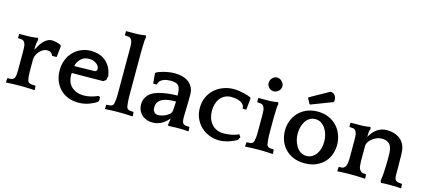

<svg xmlns="http://www.w3.org/2000/svg" viewBox="-58 -1239 3877 1748"><g transform="rotate(15 1881.0 -364.5)"><path d="M203 -354Q213 -373 225.5 -394Q238 -415 254 -433Q270 -451 290.5 -463Q311 -475 337 -475Q345 -475 356.5 -473.5Q368 -472 379.5 -469Q391 -466 402 -462Q413 -458 419 -453L426 -447L414 -339H371Q368 -351 355.5 -363.5Q343 -376 317 -376Q294 -376 275 -364.5Q256 -353 242 -336Q228 -319 220 -299.5Q212 -280 212 -264V-195Q212 -157 212.5 -138Q213 -119 214 -105Q216 -83 219.5 -69.5Q223 -56 231 -49Q235 -45 243.5 -42.5Q252 -40 261 -39Q270 -38 278.5 -38Q287 -38 292 -38L297 -33L299 0L297 4Q291 4 277 3Q263 2 247 1.5Q231 1 217 0.5Q203 0 197 0H133Q126 0 111.5 0.5Q97 1 81 1.5Q65 2 50.5 3Q36 4 29 4L28 0L30 -34L33 -38Q50 -38 65 -39.5Q80 -41 88 -49Q96 -56 99.5 -67Q103 -78 105 -105Q106 -117 106 -137Q106 -157 106 -193V-266Q106 -287 106 -301.5Q106 -316 105.5 -327Q105 -338 104.5 -347Q104 -356 103 -366Q101 -376 97 -385Q93 -394 90 -397Q80 -410 65 -412Q50 -414 34 -414L30 -418V-452L34 -455H52Q74 -455 109 -455.5Q144 -456 170 -459L205 -464L211 -445Q205 -426 202.5 -402Q200 -378 200 -355Z M905 -255 881 -237Q827 -237 774.5 -236Q722 -235 667 -235H585Q584 -228 584 -221.5Q584 -215 584 -209Q584 -183 593 -157Q602 -131 621.5 -110.5Q641 -90 671 -77.5Q701 -65 744 -65Q775 -65 809.5 -73.5Q844 -82 874 -96L891 -89V-53L881 -42Q857 -23 810.5 -6Q764 11 710 11Q657 11 613.5 -6.5Q570 -24 538.5 -56Q507 -88 489.5 -132Q472 -176 472 -230Q472 -285 490 -330Q508 -375 539.5 -407Q571 -439 613.5 -457Q656 -475 705 -475Q731 -475 763.5 -468Q796 -461 826 -441.5Q856 -422 880 -386.5Q904 -351 913 -293ZM706 -400Q657 -400 627.5 -370.5Q598 -341 590 -302H640Q675 -302 709 -303.5Q743 -305 778 -305Q791 -305 797 -312.5Q803 -320 803 -328Q803 -358 774 -379Q745 -400 706 -400Z M1221 4Q1214 4 1200 3Q1186 2 1170 1.5Q1154 1 1140 0.5Q1126 0 1119 0H1065Q1058 0 1043.5 0.5Q1029 1 1013.5 1.5Q998 2 983.5 3Q969 4 962 4L961 0L963 -34L966 -38Q981 -38 997 -39.5Q1013 -41 1021 -49Q1028 -56 1031 -67Q1034 -78 1036 -98Q1037 -105 1037.5 -112Q1038 -119 1038.5 -127Q1039 -135 1039 -146Q1039 -157 1039 -173V-562Q1039 -581 1039 -592.5Q1039 -604 1038.5 -612Q1038 -620 1037.5 -626.5Q1037 -633 1036 -642Q1034 -652 1030 -661Q1026 -670 1023 -673Q1013 -686 998 -688Q983 -690 967 -690L963 -694V-728L967 -731H1018Q1041 -731 1067 -731.5Q1093 -732 1113 -735L1148 -740L1154 -721Q1152 -717 1150.5 -708.5Q1149 -700 1148.5 -690.5Q1148 -681 1147.5 -671.5Q1147 -662 1147 -656Q1147 -648 1146.5 -641.5Q1146 -635 1146 -626.5Q1146 -618 1145.5 -605Q1145 -592 1145 -573V-185Q1145 -165 1145.5 -152.5Q1146 -140 1146.5 -131Q1147 -122 1147.5 -114.5Q1148 -107 1149 -98Q1151 -77 1153.5 -66.5Q1156 -56 1164 -49Q1172 -41 1186.5 -39.5Q1201 -38 1216 -38L1221 -33L1223 0Z M1553 -7Q1556 -16 1557.5 -33Q1559 -50 1562 -64L1561 -67Q1549 -52 1533.5 -38Q1518 -24 1499 -13Q1480 -2 1458.5 4.5Q1437 11 1413 11Q1377 11 1350 0Q1323 -11 1305 -29Q1287 -47 1277.5 -71Q1268 -95 1268 -121Q1268 -160 1285 -189Q1302 -218 1330 -236Q1356 -253 1391 -262.5Q1426 -272 1459 -277Q1492 -282 1519 -283.5Q1546 -285 1555 -285H1569Q1568 -316 1565 -333.5Q1562 -351 1557 -363Q1548 -383 1527.5 -391.5Q1507 -400 1479 -400Q1462 -400 1442.5 -397.5Q1423 -395 1406 -388Q1389 -381 1376.5 -368.5Q1364 -356 1362 -336L1358 -333H1326L1317 -427L1320 -433Q1326 -439 1343 -446Q1360 -453 1384 -459.5Q1408 -466 1436.5 -470.5Q1465 -475 1494 -475Q1533 -475 1567 -465.5Q1601 -456 1625.5 -437Q1650 -418 1664 -389.5Q1678 -361 1678 -323Q1678 -282 1677.5 -253Q1677 -224 1676 -199Q1675 -174 1674.5 -150.5Q1674 -127 1674 -98Q1676 -75 1679 -65Q1682 -55 1689 -49Q1697 -41 1713.5 -39.5Q1730 -38 1744 -38L1747 -34L1749 0L1748 4Q1731 2 1709 1Q1687 0 1668 0Q1640 0 1612 0.5Q1584 1 1559 3ZM1553 -115Q1556 -120 1559.5 -127Q1563 -134 1564 -144L1569 -229H1560Q1529 -229 1499 -225Q1469 -221 1445 -210Q1421 -199 1406 -179Q1391 -159 1391 -127Q1391 -100 1404.5 -84Q1418 -68 1441 -68Q1458 -68 1475.5 -72.5Q1493 -77 1508 -84Q1523 -91 1535 -99.5Q1547 -108 1553 -115Z M2175 -323 2171 -326Q2171 -349 2157.5 -363.5Q2144 -378 2125 -386Q2106 -394 2084.5 -397Q2063 -400 2047 -400Q2011 -400 1984 -386Q1957 -372 1940 -349Q1923 -326 1914.5 -296Q1906 -266 1906 -234Q1906 -200 1915.5 -169Q1925 -138 1944 -114Q1963 -90 1992.5 -75.5Q2022 -61 2062 -61Q2096 -61 2134 -68Q2172 -75 2202 -91L2219 -67L2204 -39Q2193 -31 2175.5 -22.5Q2158 -14 2136 -6.5Q2114 1 2088.5 6Q2063 11 2038 11Q1989 11 1944.5 -6.5Q1900 -24 1866.5 -55.5Q1833 -87 1813 -131.5Q1793 -176 1793 -230Q1793 -285 1813 -330Q1833 -375 1868 -407Q1903 -439 1949.5 -457Q1996 -475 2049 -475Q2073 -475 2097.5 -471.5Q2122 -468 2144.5 -463Q2167 -458 2185 -451.5Q2203 -445 2214 -439L2217 -430L2206 -323Z M2542 4Q2535 4 2521 3Q2507 2 2491 1.5Q2475 1 2461 0.5Q2447 0 2440 0H2386Q2379 0 2364.5 0.5Q2350 1 2334.5 1.5Q2319 2 2304.5 3Q2290 4 2283 4L2282 0L2284 -34L2287 -38Q2302 -38 2318 -39.5Q2334 -41 2342 -49Q2349 -56 2352 -67Q2355 -78 2357 -98Q2358 -105 2358.5 -112Q2359 -119 2359.5 -127Q2360 -135 2360 -146Q2360 -157 2360 -173V-286Q2360 -305 2360 -316.5Q2360 -328 2359.5 -336Q2359 -344 2358.5 -350.5Q2358 -357 2357 -366Q2355 -376 2351 -385Q2347 -394 2344 -397Q2334 -410 2319 -412Q2304 -414 2288 -414L2284 -418V-452L2288 -455H2339Q2362 -455 2388 -455.5Q2414 -456 2434 -459L2469 -464L2475 -445Q2473 -441 2471.5 -432.5Q2470 -424 2469.5 -414.5Q2469 -405 2468.5 -395.5Q2468 -386 2468 -380Q2468 -372 2467.5 -365.5Q2467 -359 2467 -350.5Q2467 -342 2466.5 -329Q2466 -316 2466 -297V-185Q2466 -165 2466.5 -152.5Q2467 -140 2467.5 -131Q2468 -122 2468.5 -114.5Q2469 -107 2470 -98Q2472 -77 2474.5 -66.5Q2477 -56 2485 -49Q2493 -41 2507.5 -39.5Q2522 -38 2537 -38L2542 -33L2544 0ZM2339 -613Q2339 -625 2344 -637Q2349 -649 2358 -658.5Q2367 -668 2378.5 -673.5Q2390 -679 2403 -679Q2428 -679 2448.5 -658.5Q2469 -638 2469 -613Q2469 -600 2463.5 -588.5Q2458 -577 2448.5 -568Q2439 -559 2427 -554Q2415 -549 2403 -549Q2377 -549 2358 -568Q2339 -587 2339 -613Z M2841 -475Q2900 -475 2946 -454.5Q2992 -434 3023.5 -399.5Q3055 -365 3071.5 -320Q3088 -275 3088 -227Q3088 -181 3073 -138Q3058 -95 3027 -62Q2996 -29 2950 -9Q2904 11 2843 11Q2780 11 2733 -10Q2686 -31 2655.5 -65Q2625 -99 2610 -142.5Q2595 -186 2595 -232Q2595 -281 2612 -325Q2629 -369 2660.5 -402.5Q2692 -436 2737.5 -455.5Q2783 -475 2841 -475ZM2842 -58Q2873 -58 2896.5 -72.5Q2920 -87 2936 -110.5Q2952 -134 2959.5 -164.5Q2967 -195 2967 -227Q2967 -258 2958.5 -289.5Q2950 -321 2933.5 -346Q2917 -371 2893 -387Q2869 -403 2838 -403Q2806 -403 2782.5 -388Q2759 -373 2744 -349Q2729 -325 2721.5 -295Q2714 -265 2714 -234Q2714 -202 2722.5 -171Q2731 -140 2747.5 -114.5Q2764 -89 2788 -73.5Q2812 -58 2842 -58ZM2748 -522 2722 -572 2725 -579 2906 -680Q2934 -678 2947.5 -659.5Q2961 -641 2961 -615Q2961 -605 2957 -596L2756 -519Z M3337 -373Q3360 -417 3400 -446Q3440 -475 3494 -475Q3525 -475 3555 -467Q3585 -459 3609.5 -442Q3634 -425 3650.5 -398.5Q3667 -372 3672 -336Q3675 -310 3675.5 -281Q3676 -252 3676 -223Q3677 -189 3677 -160.5Q3677 -132 3677 -98Q3677 -75 3682.5 -63.5Q3688 -52 3696 -48Q3707 -42 3719.5 -40Q3732 -38 3748 -38L3751 -34L3753 0L3751 4Q3730 2 3704.5 1Q3679 0 3655 0Q3631 0 3607 0.5Q3583 1 3562 3L3555 -17Q3558 -30 3560.5 -56Q3563 -82 3564 -98Q3566 -136 3567 -169Q3568 -202 3568 -228Q3568 -251 3567 -278Q3566 -305 3560 -325Q3552 -357 3527.5 -372.5Q3503 -388 3471 -388Q3441 -388 3416 -377Q3391 -366 3373.5 -350.5Q3356 -335 3346 -318Q3336 -301 3336 -288V-185Q3336 -165 3336 -152.5Q3336 -140 3336.5 -131Q3337 -122 3337.5 -114.5Q3338 -107 3339 -98Q3341 -77 3347.5 -66.5Q3354 -56 3362 -49Q3370 -41 3381 -39.5Q3392 -38 3407 -38L3412 -33L3414 0L3412 4Q3405 4 3391 3Q3377 2 3361 1.5Q3345 1 3331 0.5Q3317 0 3310 0H3255Q3248 0 3233.5 0.5Q3219 1 3203.5 1.5Q3188 2 3173.5 3Q3159 4 3152 4L3151 0L3153 -34L3156 -38Q3172 -38 3184.5 -39.5Q3197 -41 3205 -49Q3212 -56 3218 -67Q3224 -78 3226 -98Q3227 -105 3227.5 -112Q3228 -119 3228.5 -127Q3229 -135 3229 -146Q3229 -157 3229 -173V-276Q3229 -295 3229 -308Q3229 -321 3228.5 -331Q3228 -341 3227.5 -349Q3227 -357 3226 -366Q3224 -376 3220 -385Q3216 -394 3213 -397Q3203 -410 3188 -412Q3173 -414 3157 -414L3153 -418V-452L3157 -455H3208Q3231 -455 3257.5 -455.5Q3284 -456 3304 -459L3339 -464L3345 -445Q3337 -434 3335.5 -414.5Q3334 -395 3334 -375Z"/></g></svg>

Font: QuattrocentoBold
Style: Bold
Weight: 700
Designer: Pablo Impallari
Foundry: Pablo Impallari, Igino Marini, Branda Gallo
Version: Version 2.000